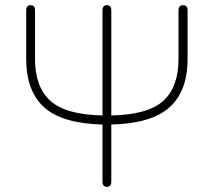

<svg xmlns="http://www.w3.org/2000/svg" viewBox="-20 -720 824 740"><path d="M392 0Q375 0 375 -20V-240Q219 -244 150 -306.5Q81 -369 81 -493V-680Q81 -700 98 -700Q115 -700 115 -680V-493Q115 -385 174 -331.5Q233 -278 375 -275V-680Q375 -700 392 -700Q409 -700 409 -680V-275Q551 -278 609.5 -331.5Q668 -385 668 -493V-680Q668 -700 686 -700Q703 -700 703 -680V-493Q703 -369 633.5 -306.5Q564 -244 409 -240V-20Q409 0 392 0Z"/></svg>

Font: Zen Maru Gothic Light
Style: Regular
Weight: 300
Designer: Yoshimichi Ohira
Foundry: Positype
Version: Version 1.001